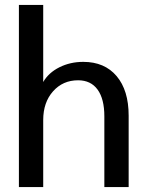

<svg xmlns="http://www.w3.org/2000/svg" viewBox="-20 -762 601 782"><path d="M57 -742H156V-428Q178 -466 222 -488Q266 -510 319 -510Q406 -510 455 -452Q504 -394 504 -291V0H405V-288Q405 -359 377.5 -397Q350 -435 298 -435Q236 -435 196 -390Q156 -345 156 -273V0H57Z"/></svg>

Font: Sarabun Medium
Style: Regular
Weight: 500
Designer: Suppakit Chalermlarp | Katatrad Co.,Ltd.
Foundry: Cadson Demak Co.,Ltd.
Version: Version 1.000; ttfautohint (v1.6)